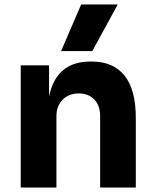

<svg xmlns="http://www.w3.org/2000/svg" viewBox="-20 -841 692 861"><path d="M73 -548H200V-409Q233 -565 385 -565H392Q488 -565 538.5 -502Q589 -439 589 -313V0H429V-322Q429 -367 403 -394.5Q377 -422 333 -422Q288 -422 260.5 -393.5Q233 -365 233 -319V0H73ZM344 -821H508L394 -612H254Z"/></svg>

Font: Sora-SIA
Style: Bold
Weight: 700
Designer: Jonathan Barnbrook, Julián Moncada
Foundry: Barnbrook Fonts
Version: Version 2.000